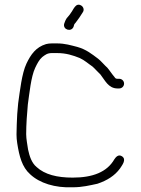

<svg xmlns="http://www.w3.org/2000/svg" viewBox="-20 -835 596 814"><path d="M292 -722C294 -729.9 294 -732 300 -738C311.8 -752.7 321 -767 331 -783C338.5 -793.5 333.2 -806.3 324.5 -811.5C300.4 -826 290.9 -792.6 281 -781C278.3 -776.3 274.3 -771 269 -765C258.8 -754.8 256.6 -746.3 252 -734C245.7 -708.7 282.8 -697.6 292 -722ZM485 -501H478C471 -501 469 -503 465 -509C454.7 -520.6 444.2 -537.5 435 -548C425.7 -555.7 405.9 -579 396 -586C368.7 -606.5 345.5 -625.3 308 -636C280.4 -642.9 256.4 -651 221 -651H200C190.7 -651 182.3 -650 175 -648C132.4 -635.2 110.4 -603.9 92 -565C72.6 -524 64.6 -450.5 57 -397L53 -351C51.8 -325.4 50 -290 50 -265C50 -253 51 -240.7 53 -228C61.8 -172.2 73.2 -126.9 108 -96C147.7 -58.8 212.7 -37.8 289 -41C328.6 -41 361.3 -49.2 393 -56C433.6 -69.5 466.5 -90 489 -121C496.2 -132.9 518.6 -158.6 497 -172.5C482 -182.1 471.1 -169.1 465 -160C433.8 -105.4 373.1 -82 288 -82C222.2 -82 169.8 -94.9 135 -127C114.5 -144.1 105.2 -172 99 -201C96.5 -219.4 91 -245.5 91 -266C91 -306.5 94.4 -354.1 98 -392C104.9 -440 111.3 -509 129 -547C137.4 -564.9 146.4 -582.2 159 -593C171.2 -602.1 179.9 -610 200 -610H222C260.4 -610 289.2 -600.5 318 -589C338.2 -580 355.2 -564.2 372 -553C380.1 -546.3 398.8 -525.2 406 -519C424.3 -496.1 439 -460 478 -460H485C496.7 -460 506 -469 506 -480.5C506 -492 496.7 -501 485 -501Z"/></svg>

Font: HoneyBee
Style: SeLit
Weight: 300
Foundry: Cannot Into Space Fonts
Version: Version 0.89